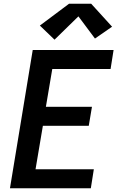

<svg xmlns="http://www.w3.org/2000/svg" viewBox="-20 -1001 640 1021"><path d="M33 0 154 -735H584L568 -634H258L224 -433H469L452 -332H208L169 -101H479L463 0ZM270 -790 192 -865 347 -981H465L576 -859L485 -796L397 -914Z"/></svg>

Font: Iosevka Curly Extended
Style: Bold Italic
Weight: 700
Width: 7
Italic angle: -9°
Monospace: yes
Designer: Belleve Invis
Foundry: Belleve Invis
Version: Version 11.1.0; ttfautohint (v1.8.3)